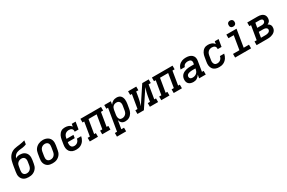

<svg xmlns="http://www.w3.org/2000/svg" viewBox="175 -2368 6250 4186"><g transform="rotate(-30 3300.0 -275.0)"><path d="M254 8Q223 8 192.5 2Q162 -4 137 -19Q112 -34 94 -57.5Q76 -81 67 -109.5Q58 -138 58 -169.5Q58 -201 64 -232L78 -319Q78 -322 78.5 -325Q79 -328 80 -331L81 -339Q82 -343 82.5 -346Q83 -349 83 -352Q89 -385 95 -418.5Q101 -452 110.5 -486Q120 -520 136 -552Q152 -584 176 -611Q200 -638 231.5 -656.5Q263 -675 297 -684.5Q331 -694 365 -697.5Q399 -701 433.5 -706Q468 -711 502 -718Q536 -725 569 -735L554 -643Q531 -633 507 -626.5Q483 -620 459 -616Q435 -612 411 -610.5Q387 -609 362.5 -604.5Q338 -600 314 -591Q290 -582 270.5 -565.5Q251 -549 237.5 -527Q224 -505 216 -482Q239 -500 267 -507.5Q295 -515 323 -515Q353 -515 383 -508.5Q413 -502 437.5 -486.5Q462 -471 479.5 -447.5Q497 -424 505 -396Q513 -368 513 -337Q513 -306 508 -275L493 -188Q489 -161 479.5 -134Q470 -107 453 -83.5Q436 -60 413 -41.5Q390 -23 363.5 -11.5Q337 0 309 4Q281 8 254 8ZM256 -84Q272 -84 288 -87Q304 -90 318.5 -97.5Q333 -105 345.5 -117Q358 -129 366.5 -143Q375 -157 380 -172Q385 -187 388 -203L402 -290Q405 -306 405.5 -322.5Q406 -339 403 -354Q400 -369 393 -382.5Q386 -396 374 -405.5Q362 -415 347 -419Q332 -423 315 -423Q300 -423 285 -420Q270 -417 255.5 -410.5Q241 -404 228 -393.5Q215 -383 206 -369.5Q197 -356 192 -341Q187 -326 185 -311L169 -217Q165 -193 166 -168.5Q167 -144 178 -124.5Q189 -105 210.5 -94.5Q232 -84 256 -84Q256 -84 256 -84Q256 -84 256 -84Z M854 8Q823 8 792.5 2Q762 -4 737 -19Q712 -34 694 -57.5Q676 -81 667 -109.5Q658 -138 658 -169.5Q658 -201 664 -232L682 -342Q686 -369 695.5 -396Q705 -423 722 -446.5Q739 -470 762.5 -488.5Q786 -507 812.5 -518.5Q839 -530 866 -535.5Q893 -541 921 -541Q953 -541 982.5 -533.5Q1012 -526 1037.5 -511Q1063 -496 1081.5 -472.5Q1100 -449 1108.5 -420.5Q1117 -392 1117 -360.5Q1117 -329 1112 -298L1093 -188Q1089 -161 1079.5 -134Q1070 -107 1053 -83.5Q1036 -60 1013 -41.5Q990 -23 963.5 -11.5Q937 0 909 4Q881 8 854 8ZM856 -84Q872 -84 888 -87Q904 -90 918.5 -97.5Q933 -105 945.5 -117Q958 -129 966.5 -143Q975 -157 980 -172Q985 -187 988 -203L1006 -313Q1010 -338 1009 -362.5Q1008 -387 996.5 -406.5Q985 -426 963 -436Q941 -446 917 -446Q901 -446 885.5 -442.5Q870 -439 855.5 -431.5Q841 -424 829 -412.5Q817 -401 808.5 -387Q800 -373 795 -357.5Q790 -342 787 -327L769 -217Q765 -193 766 -168.5Q767 -144 778 -124.5Q789 -105 810.5 -94.5Q832 -84 856 -84Q856 -84 856 -84Q856 -84 856 -84Z M1454 8Q1430 8 1407 5Q1384 2 1363 -6Q1342 -14 1324 -27Q1306 -40 1293 -57Q1280 -74 1272 -95Q1264 -116 1260.5 -138.5Q1257 -161 1258.5 -185Q1260 -209 1264 -232L1282 -342Q1286 -366 1292.5 -390Q1299 -414 1311 -437Q1323 -460 1340 -480Q1357 -500 1379 -514Q1401 -528 1426 -533Q1451 -538 1475 -538Q1499 -538 1522.5 -534Q1546 -530 1566.5 -521.5Q1587 -513 1604.5 -498.5Q1622 -484 1634 -465L1645 -530H1742L1712 -349H1615Q1618 -369 1613.5 -389Q1609 -409 1595 -422Q1581 -435 1561.5 -440.5Q1542 -446 1521 -446Q1506 -446 1490 -443Q1474 -440 1458.5 -433Q1443 -426 1430.5 -414Q1418 -402 1409 -388Q1400 -374 1395 -358.5Q1390 -343 1387 -327L1383 -303H1557L1545 -227H1371L1369 -217Q1366 -201 1365.5 -185Q1365 -169 1368 -154Q1371 -139 1378 -125Q1385 -111 1396.5 -101.5Q1408 -92 1423 -88Q1438 -84 1454 -84Q1476 -84 1498 -91Q1520 -98 1538 -114Q1556 -130 1566.5 -150.5Q1577 -171 1581 -194H1688Q1683 -166 1673 -140Q1663 -114 1647 -90Q1631 -66 1609 -46.5Q1587 -27 1561 -14.5Q1535 -2 1508 3Q1481 8 1454 8Z M1793 0V-92H1848L1906 -438H1863V-530H2382V-438H2327L2270 -92H2313V0H2106V-92H2162L2219 -438H2014L1956 -92H1999V0Z M2359 205V113H2414L2506 -438H2463V-530H2629L2616 -451Q2629 -472 2647 -489Q2665 -506 2686.5 -517.5Q2708 -529 2731 -533.5Q2754 -538 2777 -538Q2805 -538 2831 -529.5Q2857 -521 2875 -502.5Q2893 -484 2903 -459.5Q2913 -435 2916.5 -408.5Q2920 -382 2918 -354Q2916 -326 2912 -298L2893 -188Q2889 -163 2881.5 -138.5Q2874 -114 2860.5 -91Q2847 -68 2828 -48.5Q2809 -29 2785.5 -16Q2762 -3 2736.5 2.5Q2711 8 2686 8Q2662 8 2639.5 1.5Q2617 -5 2600 -19.5Q2583 -34 2572.5 -54.5Q2562 -75 2557 -97L2522 113H2590V205ZM2658 -84Q2674 -84 2689.5 -87.5Q2705 -91 2719.5 -98.5Q2734 -106 2746 -117.5Q2758 -129 2767 -143Q2776 -157 2780.5 -172.5Q2785 -188 2788 -203L2806 -313Q2809 -329 2809.5 -345.5Q2810 -362 2807 -377Q2804 -392 2797 -405.5Q2790 -419 2778 -428.5Q2766 -438 2751 -442Q2736 -446 2719 -446Q2719 -446 2719 -446Q2719 -446 2719 -446Q2697 -446 2675.5 -439Q2654 -432 2637 -417Q2620 -402 2610.5 -381Q2601 -360 2597 -339L2579 -229Q2576 -212 2575 -195.5Q2574 -179 2576 -163Q2578 -147 2583.5 -132Q2589 -117 2599.5 -105.5Q2610 -94 2625.5 -89Q2641 -84 2658 -84Z M2993 0V-92H3048L3106 -438H3063V-530H3269V-438H3214L3194 -318Q3189 -292 3184 -265.5Q3179 -239 3172 -213Q3165 -187 3157 -161Q3149 -135 3141 -109L3420 -530H3582V-438H3527L3470 -92H3513V0H3306V-92H3362L3381 -212Q3386 -238 3391 -264.5Q3396 -291 3403 -317Q3410 -343 3418.5 -369Q3427 -395 3434 -421L3155 0Z M3593 0V-92H3648L3706 -438H3663V-530H4182V-438H4127L4070 -92H4113V0H3906V-92H3962L4019 -438H3814L3756 -92H3799V0Z M4403 8Q4369 8 4336 -2Q4303 -12 4281 -36Q4259 -60 4252.5 -94Q4246 -128 4252 -162Q4256 -189 4269.5 -215.5Q4283 -242 4305.5 -260.5Q4328 -279 4354.5 -290.5Q4381 -302 4408.5 -309Q4436 -316 4463.5 -318Q4491 -320 4518 -320H4599L4606 -358Q4609 -377 4604.5 -395.5Q4600 -414 4586.5 -425.5Q4573 -437 4554.5 -441.5Q4536 -446 4517 -446Q4499 -446 4480 -442.5Q4461 -439 4444 -429.5Q4427 -420 4415 -404Q4403 -388 4399 -369H4292Q4297 -394 4307.5 -417.5Q4318 -441 4334.5 -461Q4351 -481 4373 -496.5Q4395 -512 4419 -521.5Q4443 -531 4468 -534.5Q4493 -538 4517 -538Q4538 -538 4559 -536Q4580 -534 4599.5 -528.5Q4619 -523 4637 -514Q4655 -505 4669.5 -492Q4684 -479 4694.5 -462Q4705 -445 4710 -425.5Q4715 -406 4715 -385Q4715 -364 4711 -343L4670 -92H4713V0H4546L4561 -86Q4548 -65 4531 -47Q4514 -29 4493.5 -16Q4473 -3 4450 2.5Q4427 8 4404 8Q4404 8 4404 8Q4404 8 4403 8ZM4434 -84Q4460 -84 4486 -92Q4512 -100 4533 -118Q4554 -136 4565.5 -161Q4577 -186 4581 -212L4584 -228H4518Q4506 -228 4495 -227.5Q4484 -227 4472.5 -226Q4461 -225 4450 -223Q4439 -221 4427.5 -218Q4416 -215 4405 -210.5Q4394 -206 4384 -199Q4374 -192 4368 -181.5Q4362 -171 4360 -160Q4357 -144 4361 -128.5Q4365 -113 4376 -102.5Q4387 -92 4402.5 -88Q4418 -84 4434 -84Z M5054 8Q5030 8 5007 5Q4984 2 4963 -6Q4942 -14 4924 -27Q4906 -40 4893 -57Q4880 -74 4872 -95Q4864 -116 4860.5 -138.5Q4857 -161 4858.5 -185Q4860 -209 4864 -232L4882 -342Q4886 -366 4892.5 -390Q4899 -414 4911 -437Q4923 -460 4940 -480Q4957 -500 4979 -514Q5001 -528 5026 -533Q5051 -538 5075 -538Q5099 -538 5122.5 -534Q5146 -530 5166.5 -521.5Q5187 -513 5204.5 -498.5Q5222 -484 5234 -465L5245 -530H5342L5312 -349H5215Q5218 -369 5213.5 -389Q5209 -409 5195 -422Q5181 -435 5161.5 -440.5Q5142 -446 5121 -446Q5106 -446 5090 -443Q5074 -440 5058.5 -433Q5043 -426 5030.5 -414Q5018 -402 5009 -388Q5000 -374 4995 -358.5Q4990 -343 4987 -327L4969 -217Q4966 -201 4965.5 -185Q4965 -169 4968 -154Q4971 -139 4978 -125Q4985 -111 4996.5 -101.5Q5008 -92 5023 -88Q5038 -84 5054 -84Q5076 -84 5098 -91Q5120 -98 5138 -114Q5156 -130 5166.5 -150.5Q5177 -171 5181 -194H5288Q5283 -166 5273 -140Q5263 -114 5247 -90Q5231 -66 5209 -46.5Q5187 -27 5161 -14.5Q5135 -2 5108 3Q5081 8 5054 8Z M5452 0V-92H5613L5670 -438H5537V-530H5793L5721 -92H5854V0ZM5756 -605Q5738 -605 5721.5 -611.5Q5705 -618 5695 -631.5Q5685 -645 5682.5 -662.5Q5680 -680 5683 -698Q5685 -711 5691 -722.5Q5697 -734 5708 -741.5Q5719 -749 5731.5 -752Q5744 -755 5756 -755Q5774 -755 5790.5 -748.5Q5807 -742 5817 -728.5Q5827 -715 5830 -697.5Q5833 -680 5830 -662Q5828 -649 5821.5 -637.5Q5815 -626 5804.5 -618.5Q5794 -611 5781.5 -608Q5769 -605 5756 -605Z M5993 0V-92H6048L6106 -438H6063V-530H6323Q6348 -530 6372.5 -527Q6397 -524 6418.5 -515.5Q6440 -507 6458.5 -492.5Q6477 -478 6488 -457.5Q6499 -437 6502 -412.5Q6505 -388 6501 -364Q6499 -349 6493.5 -334Q6488 -319 6477.5 -307Q6467 -295 6453 -286Q6439 -277 6425 -271Q6442 -262 6457.5 -249.5Q6473 -237 6482.5 -219.5Q6492 -202 6494.5 -181.5Q6497 -161 6493 -140Q6490 -116 6478 -93.5Q6466 -71 6446.5 -54.5Q6427 -38 6404 -27Q6381 -16 6357 -10Q6333 -4 6309.5 -2Q6286 0 6262 0ZM6194 -320H6304Q6318 -320 6332.5 -322Q6347 -324 6360.5 -330.5Q6374 -337 6383.5 -349.5Q6393 -362 6395 -376Q6398 -390 6393 -403.5Q6388 -417 6377 -424.5Q6366 -432 6352 -435Q6338 -438 6323 -438H6214ZM6156 -92H6262Q6275 -92 6287.5 -93Q6300 -94 6312 -96.5Q6324 -99 6336.5 -103Q6349 -107 6360 -114Q6371 -121 6378.5 -132.5Q6386 -144 6388 -156Q6390 -168 6387 -180Q6384 -192 6376 -200.5Q6368 -209 6357 -214.5Q6346 -220 6334 -223Q6322 -226 6309.5 -227Q6297 -228 6285 -228H6179Z"/></g></svg>

Font: Iosevka Slab SmBdExObl
Style: Regular
Weight: 600
Width: 7
Italic angle: -9°
Monospace: yes
Designer: Belleve Invis
Foundry: Belleve Invis
Version: Version 11.1.0; ttfautohint (v1.8.3)